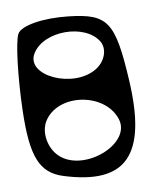

<svg xmlns="http://www.w3.org/2000/svg" viewBox="-92 -909 854 1004"><g transform="rotate(-10 335.0 -407.0)"><path d="M18 -388C11 -141 48 -50 168 -12C486 88 616 -44 594 -441C576 -759 545 -806 340 -829C208 -844 88 -825 66 -785C45 -747 23 -564 18 -388ZM132 -671C198 -777 416 -777 481 -671C507 -628 485 -564 432 -532C300 -451 63 -561 132 -671ZM130 -309C210 -441 455 -406 505 -256C552 -115 274 -9 159 -124C111 -172 98 -256 130 -309Z"/></g></svg>

Font: Venom Sans
Style: Regular
Weight: 400
Version: Version 1.001